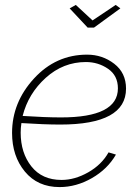

<svg xmlns="http://www.w3.org/2000/svg" viewBox="-20 -750 565 780"><path d="M362 -638H336L263 -716L288 -730L356 -667L450 -730L469 -716ZM225 -244Q160 -244 67 -250Q64 -230 64 -211Q64 -129 107.5 -74Q151 -19 230 -19Q284 -19 338.5 -50Q393 -81 421 -131L451 -122Q417 -63 353.5 -26.5Q290 10 222 10Q133 10 81 -53Q29 -116 29 -210Q29 -334 118 -431Q207 -528 334 -528Q396 -528 444 -491Q492 -454 492 -390Q492 -244 225 -244ZM329 -498Q237 -498 166 -434Q95 -370 72 -279Q165 -273 228 -273Q459 -273 459 -391Q459 -443 419 -470.5Q379 -498 329 -498Z"/></svg>

Font: Raleway-v4020 ExtraLight
Style: Italic
Weight: 275
Italic angle: -12°
Designer: Matt McInerney, Pablo Impallari, Rodrigo Fuenzalida
Foundry: Matt McInerney, Pablo Impallari, Rodrigo Fuenzalida
Version: Version 4.020;PS 004.020;hotconv 1.0.88;makeotf.lib2.5.64775